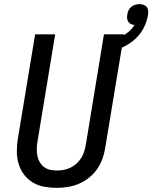

<svg xmlns="http://www.w3.org/2000/svg" viewBox="-20 -901 737 929"><path d="M255 8Q224 8 194 2.5Q164 -3 139 -18Q114 -33 96.5 -56Q79 -79 70.5 -107Q62 -135 61.5 -165.5Q61 -196 66 -227L150 -735H247L161 -214Q158 -196 158 -179Q158 -162 161 -146Q164 -130 172.5 -116Q181 -102 193.5 -92.5Q206 -83 222.5 -79.5Q239 -76 256 -76Q272 -76 288.5 -79Q305 -82 320.5 -89.5Q336 -97 349.5 -109Q363 -121 372.5 -136Q382 -151 387 -167Q392 -183 395 -199L483 -735H580L489 -185Q485 -159 475.5 -132.5Q466 -106 450 -83Q434 -60 411 -41.5Q388 -23 362 -12Q336 -1 308.5 3.5Q281 8 255 8ZM518 -651 503 -700Q521 -705 539 -711.5Q557 -718 574 -727.5Q591 -737 606 -750.5Q621 -764 631 -780Q621 -781 613.5 -784.5Q606 -788 601 -795.5Q596 -803 595 -812Q594 -821 596 -830Q597 -841 601.5 -850.5Q606 -860 615 -867.5Q624 -875 634 -878Q644 -881 655 -881Q665 -881 675 -877.5Q685 -874 690.5 -866.5Q696 -859 697 -849Q698 -839 696 -828Q691 -797 675.5 -766.5Q660 -736 635 -713Q610 -690 579.5 -675Q549 -660 518 -651Z"/></svg>

Font: Iosevka Custom Medium Oblique
Style: Regular
Weight: 500
Italic angle: -9°
Designer: Belleve Invis
Foundry: Belleve Invis
Version: Version 27.0.1